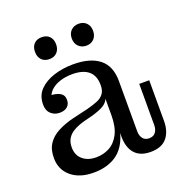

<svg xmlns="http://www.w3.org/2000/svg" viewBox="-126 -801 883 922"><g transform="rotate(-20 315.5 -339.5)"><path d="M143 -317Q118 -317 99.5 -333.5Q81 -350 81 -381Q81 -427 109.5 -456Q138 -485 184 -499.5Q230 -514 282 -514Q369 -514 415.5 -477Q462 -440 462 -363L373 -376Q373 -423 345 -447Q317 -471 261 -471Q228 -471 198.5 -461.5Q169 -452 150 -433Q131 -414 127 -383L125 -411Q157 -411 177 -400Q197 -389 197 -364Q197 -342 183 -329.5Q169 -317 143 -317ZM490 9Q436 9 409 -22Q382 -53 382 -109V-168H372V-305H368L373 -340V-376L462 -363V-106Q462 -84 473 -69.5Q484 -55 505 -55Q527 -55 538 -69.5Q549 -84 549 -106V-317H600V-110Q600 -55 573 -23Q546 9 490 9ZM199 9Q127 9 84.5 -27Q42 -63 42 -122Q42 -166 61 -194.5Q80 -223 114.5 -241Q149 -259 193 -270L274 -289Q305 -297 327 -306Q349 -315 361 -331Q373 -347 373 -374L377 -305H372Q364 -286 344 -274Q324 -262 286 -251L239 -239Q207 -230 185 -217.5Q163 -205 151.5 -186.5Q140 -168 140 -141Q140 -101 166.5 -78.5Q193 -56 235 -56Q272 -56 303 -72.5Q334 -89 353 -125.5Q372 -162 372 -222L391 -217Q392 -138 368.5 -88Q345 -38 301.5 -14.5Q258 9 199 9ZM374 -576Q350 -576 334.5 -591.5Q319 -607 319 -632Q319 -658 334.5 -673Q350 -688 374 -688Q398 -688 413 -673Q428 -658 428 -632Q428 -607 413 -591.5Q398 -576 374 -576ZM185 -576Q160 -576 145.5 -591.5Q131 -607 131 -632Q131 -658 145.5 -673Q160 -688 185 -688Q210 -688 224.5 -673Q239 -658 239 -632Q239 -607 224.5 -591.5Q210 -576 185 -576Z"/></g></svg>

Font: Montagu Slab
Style: Regular
Weight: 400
Version: Version 1.000